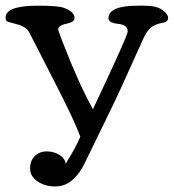

<svg xmlns="http://www.w3.org/2000/svg" viewBox="-42 -488 617 682"><path d="M288.1 -100.1Q411.6 -361.3 411.6 -376Q411.6 -390.6 400.9 -396.5Q390.1 -402.3 377.4 -403.3Q343.3 -406.7 343.3 -423.3Q343.3 -467.8 448.2 -467.8H467.8Q514.6 -467.8 534.9 -452.6Q555.2 -437.5 555.2 -424.3Q555.2 -411.1 540.5 -408.2Q510.3 -402.8 495.4 -391.4Q480.5 -379.9 466.3 -349.1Q452.1 -318.4 418.9 -244.1Q385.7 -169.9 363.3 -123L258.3 92.8Q241.7 127.9 215.6 151.1Q189.5 174.3 153.8 174.3Q118.2 174.3 91.6 156.5Q64.9 138.7 64.9 110.6Q64.9 82.5 81.8 66.2Q98.6 49.8 124 49.8Q149.4 49.8 169.7 62.5Q189.9 75.2 190.9 93.8Q230 31.7 243.2 -2.9Q222.7 -59.6 149.7 -201.4Q76.7 -343.3 68.8 -359.6Q61 -376 55.4 -382.3Q49.8 -388.7 41 -393.1Q32.2 -397.5 26.4 -399.4Q20.5 -401.4 7.3 -404.8Q-5.9 -408.2 -13.9 -410.6Q-22 -413.1 -22 -425.8Q-22 -467.8 93.3 -467.8Q164.1 -467.8 184.1 -460.4Q222.7 -446.8 222.7 -424.3Q222.7 -409.2 193.6 -403.6Q164.6 -397.9 164.6 -382.3Q164.6 -380.4 181.6 -335.9Q237.8 -190.4 288.1 -100.1Z"/></svg>

Font: Corben
Style: Regular
Weight: 400
Designer: vernon adams
Foundry: vernon adams
Version: Version 1.101